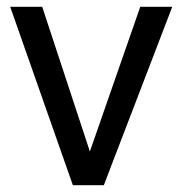

<svg xmlns="http://www.w3.org/2000/svg" viewBox="-20 -544 540 564"><path d="M285 0H194L10 -524H104L244 -99L392 -524H486Z"/></svg>

Font: Ekushey Bangla
Style: Regular
Weight: 400
Designer: Al Mamun Sumon
Foundry: Al Mamun Sumon
Version: Version 1.0